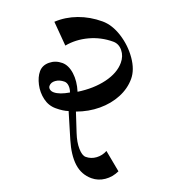

<svg xmlns="http://www.w3.org/2000/svg" viewBox="-149 -919 956 1062"><g transform="rotate(20 329.5 -388.0)"><path d="M272 -806Q329 -806 389 -768Q449 -730 489 -672.5Q529 -615 529 -561Q529 -504 500.5 -450Q472 -396 421 -353.5Q370 -311 304 -287L348 -177Q367 -129 393 -99.5Q419 -70 440 -70Q472 -70 498.5 -89.5Q525 -109 537 -140L638 -57Q619 -17 584.5 6.5Q550 30 510 30Q451 30 406.5 -10.5Q362 -51 328 -130L265 -276Q236 -266 192 -266Q150 -266 115.5 -292Q81 -318 61 -356.5Q41 -395 41 -429Q41 -464 71 -489Q101 -514 142 -514Q179 -514 215.5 -481Q252 -448 275 -393Q353 -441 399 -503Q445 -565 445 -625Q445 -665 422 -693Q399 -721 366 -721Q294 -721 230 -691Q166 -661 124 -610L22 -713Q70 -758 134.5 -782Q199 -806 272 -806ZM237 -375Q230 -395 216.5 -408Q203 -421 188 -421Q159 -421 138.5 -406.5Q118 -392 118 -371Q118 -360 127.5 -352.5Q137 -345 152 -345Q186 -345 237 -375Z"/></g></svg>

Font: Amita
Style: Bold
Weight: 700
Designer: Eduardo Rodriguez Tunni, Modular Infotech, Brian J. Bonislawsky
Foundry: Eduardo Rodriguez Tunni, Modular Infotech, Brian J. Bonislawsky
Version: Version 1.003